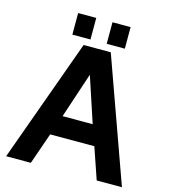

<svg xmlns="http://www.w3.org/2000/svg" viewBox="-132 -1030 996 1134"><g transform="rotate(15 366.0 -463.5)"><path d="M204.1 -794.9V-926.8H314.9V-794.9ZM414.1 -794.9V-926.8H524.9V-794.9ZM565.9 0 500 -191.9H230L163.1 0H12.2L284.2 -752.9H450.2L720.2 0ZM365.2 -592.8 272.9 -314.9H457Z"/></g></svg>

Font: Standard
Style: Bold
Weight: 400
Designer: Bryce Wilner
Version: Version 2.000;PS 2.0;hotconv 16.6.51;makeotf.lib2.5.65220 DE